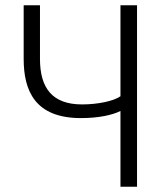

<svg xmlns="http://www.w3.org/2000/svg" viewBox="-20 -710 636 730"><path d="M70 -690V-486C70 -365 113 -261 288 -261C356 -261 408 -273 438 -288V0H501V-690H438V-344C413 -326 353 -313 292 -313C179 -313 132 -375 132 -486V-690Z"/></svg>

Font: Repo Light
Style: Regular
Weight: 300
Designer: Stefan Peev
Foundry: Context Ltd
Version: Version 001.502